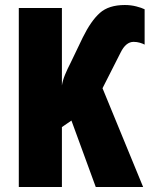

<svg xmlns="http://www.w3.org/2000/svg" viewBox="-20 -746 604 766"><path d="M310 -596 262 -496Q249 -471 239.5 -448Q230 -425 227 -405V-714H55V0H227V-239L265 -265L362 0H551L389 -394L461 -536Q482 -579 513 -579Q526 -579 538 -575.5Q550 -572 557 -568V-709Q545 -715 523.5 -720.5Q502 -726 478 -726Q414 -726 378.5 -694.5Q343 -663 310 -596Z"/></svg>

Font: Noto Sans Display Condensed Black
Style: Regular
Weight: 900
Width: 3
Designer: Monotype Design team
Foundry: Monotype Imaging Inc.
Version: 1.000